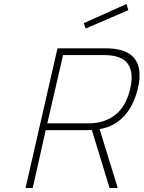

<svg xmlns="http://www.w3.org/2000/svg" viewBox="-20 -942 719 962"><path d="M414 -290H209L144 0H108L268 -700H509Q614 -700 654 -649Q694 -598 671 -500Q662 -462 646.5 -428Q631 -394 608 -367Q585 -340 553 -321Q521 -302 479 -295L570 0H529L440 -291ZM633 -500Q651 -580 620 -623Q589 -666 501 -666H296L217 -324H422Q471 -324 507 -338Q543 -352 568.5 -376Q594 -400 609.5 -432Q625 -464 633 -500ZM614 -922 623 -891 409 -799 400 -826Z"/></svg>

Font: Panefresco 1wt
Style: Italic
Weight: 250
Version: Version 1.000